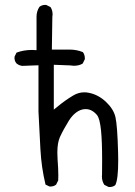

<svg xmlns="http://www.w3.org/2000/svg" viewBox="-20 -753 540 770"><path d="M418.9 -2.9Q433.1 -2.9 442.4 -10.7Q454.1 -33.2 454.1 -109.9Q454.1 -125 453.6 -142.1Q450.7 -250 442.9 -283.7Q435.5 -315.4 405.3 -344.2Q374.5 -373 338.4 -380.4Q328.1 -382.8 318.4 -382.8Q294.4 -382.8 272.9 -369.6Q240.7 -350.6 208 -323.2L195.8 -313.5V-493.2L262.2 -490.7Q270.5 -489.3 277.3 -489.3Q296.9 -489.3 311.5 -498L319.8 -514.6Q320.3 -516.6 320.3 -518.6Q320.3 -533.2 312.5 -543.9Q287.6 -554.2 258.3 -554.2H188L189.9 -684.6Q190.9 -689.9 190.9 -695.3Q190.9 -711.9 182.6 -724.6L166 -732.9Q164.1 -733.4 162.1 -733.4Q147.9 -733.4 138.2 -725.6Q126.5 -708 126.5 -685.5V-551.8Q113.8 -552.7 108.4 -552.7Q74.7 -552.7 46.4 -542L38.6 -526.4Q38.1 -524.4 38.1 -520Q38.1 -515.6 39.8 -509.8Q41.5 -503.9 46.4 -498.5Q55.7 -490.7 68.8 -488.8L134.3 -491.2V-305.7L142.1 -154.3Q146 -81.1 162.6 -12.7L177.7 -5.4Q179.7 -4.9 181.6 -4.9Q195.8 -4.9 205.1 -12.7L213.4 -29.3Q213.9 -38.1 213.9 -48.8Q213.9 -75.7 210.9 -114.3Q210 -128.4 210 -141.1Q210 -179.7 220.2 -203.1Q233.9 -232.9 255.9 -268.6Q279.8 -306.2 310.5 -314Q317.4 -315.4 324.2 -315.4Q348.6 -315.4 368.7 -292Q380.4 -278.3 385.3 -228.5Q389.6 -184.6 389.6 -110.4Q389.6 -83.5 389.2 -52.7V-52.2Q388.7 -48.8 388.7 -45.9Q388.7 -26.4 398.4 -11.7L415 -3.4Q417 -2.9 418.9 -2.9Z"/></svg>

Font: Bakudai
Style: ExtraLight
Weight: 200
Version: Version 1.48